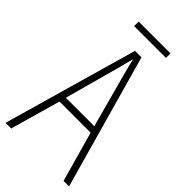

<svg xmlns="http://www.w3.org/2000/svg" viewBox="-256 -898 964 964"><g transform="rotate(45 225.5 -416.0)"><path d="M412 0 337 -267H116L40 0H0L204 -715H250L451 0ZM249 -591Q243 -614 237.5 -635Q232 -656 227 -679Q221 -657 215.5 -636Q210 -615 204 -591L125 -303H327ZM339 -832V-800H113V-832Z"/></g></svg>

Font: Noto Sans Sinhala Condensed ExtraLight
Style: Regular
Weight: 200
Width: 3
Designer: Jelle Bosma - Monotype Design Team
Foundry: Monotype Imaging Inc.
Version: Version 2.006; ttfautohint (v1.8.4.7-5d5b)